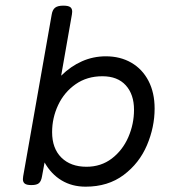

<svg xmlns="http://www.w3.org/2000/svg" viewBox="-20 -666 640 696"><path d="M241.7 -623.5Q241.7 -621.6 240.7 -613.8L201.7 -391.6Q236.3 -425.8 277.1 -443.8Q317.9 -461.9 363.8 -461.9Q416 -461.9 456.1 -438.7Q496.1 -415.5 518.3 -372.8Q540.5 -330.1 540.5 -272.5Q540.5 -205.1 512.7 -139.6Q484.9 -74.2 428.2 -31.7Q371.6 10.7 290.5 10.7Q241.2 10.7 203.4 -12Q165.5 -34.7 141.6 -77.1L132.3 -26.9Q129.4 -9.3 121.3 -2.2Q113.3 4.9 94.2 4.9H93.3Q77.1 4.9 70.1 -0.2Q63 -5.4 63 -16.6Q63 -19 64 -26.9L167.5 -613.8Q170.4 -630.9 179.9 -638.2Q189.5 -645.5 209 -645.5H210Q227.1 -645.5 234.4 -640.4Q241.7 -635.3 241.7 -623.5ZM168.9 -187Q168.9 -127.9 202.6 -94.7Q236.3 -61.5 293.5 -61.5Q346.2 -61.5 385.3 -91.3Q424.3 -121.1 445.1 -168.7Q465.8 -216.3 465.8 -268.1Q465.8 -323.7 436 -356.7Q406.2 -389.6 351.1 -389.6Q295.4 -389.6 254.2 -360.8Q212.9 -332 190.9 -285.4Q168.9 -238.8 168.9 -187Z"/></svg>

Font: Courier Prime Sans
Style: Italic
Weight: 400
Italic angle: -10°
Designer: Alan Dague-Greene
Foundry: Quote-Unquote Apps
Version: Version 3.020